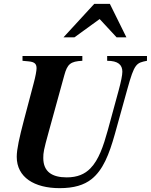

<svg xmlns="http://www.w3.org/2000/svg" viewBox="-20 -960 784 998"><path d="M744 -669H537V-644C594 -644 616 -623 616 -587C616 -570 609 -535 597 -491L540 -282C517 -199 493 -129 450 -85C421 -55 382 -38 327 -38C251 -38 205 -67 205 -139C205 -167 207 -180 233 -274L314 -568C330 -627 346 -641 408 -644V-669H97V-644L129 -641C161 -638 170 -627 170 -605C170 -593 165 -564 155 -527L104 -334C81 -246 67 -185 67 -145C67 -38 159 18 290 18C364 18 417 2 456 -29C515 -76 547 -156 577 -263L642 -497C679 -631 689 -633 744 -644ZM637 -766 551 -940H470L310 -766H367L498 -861L586 -766Z"/></svg>

Font: STIXGeneral
Style: Bold Italic
Weight: 700
Italic angle: -16.33°
Designer: MicroPress Inc., with final additions and corrections provided by Coen Hoffman, Elsevier (retired)
Version: Version 1.1.0